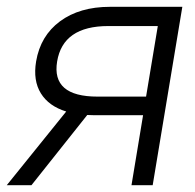

<svg xmlns="http://www.w3.org/2000/svg" viewBox="-38 -546 576 566"><path d="M412.1 0H349.6L383.8 -206.5H235.8Q227.5 -206.5 219.2 -207L54.7 0H-18.1L157.2 -217.3Q106 -232.9 82.5 -270.8Q59.1 -308.6 68.4 -364.7Q81.1 -440.4 138.9 -483.2Q196.8 -525.9 286.1 -525.9H499.5ZM392.6 -261.2 427.2 -469.2H281.2Q147.5 -469.2 130.4 -364.7Q113.3 -261.2 249.5 -261.2Z"/></svg>

Font: Inter Display Light
Style: Italic
Weight: 300
Italic angle: -9.39999°
Designer: Rasmus Andersson
Foundry: rsms
Version: Version 4.000;git-a52131595